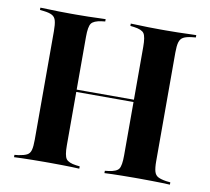

<svg xmlns="http://www.w3.org/2000/svg" viewBox="-68 -647 790 722"><g transform="rotate(10 327.0 -285.5)"><path d="M95.2 -369.4V-492.7Q95.2 -518.5 91.5 -532.3Q87.9 -546 77 -552Q66.1 -558.1 45.2 -560.5L29.8 -562.1V-571Q41.9 -571 59.3 -570.2Q76.6 -569.4 98.8 -569Q121 -568.5 146 -568.5H156.5H166.9Q191.9 -568.5 212.9 -569Q233.9 -569.4 250.8 -570.2Q267.7 -571 279 -571V-562.1L265.3 -560.5Q235.5 -556.5 226.6 -544Q217.7 -531.5 217.7 -492.7V-369.4ZM436.3 -201.6V-492.7Q436.3 -531.5 427.8 -544Q419.4 -556.5 388.7 -560.5L375 -562.1V-571Q387.1 -571 403.6 -570.2Q420.2 -569.4 441.9 -569Q463.7 -568.5 487.9 -568.5H498.4H508.9Q533.9 -568.5 555.6 -569Q577.4 -569.4 595.2 -570.2Q612.9 -571 625 -571V-562.1L609.7 -560.5Q588.7 -558.1 577.8 -552Q566.9 -546 562.9 -532.3Q558.9 -518.5 558.9 -492.7V-201.6ZM146 -2.4Q121 -2.4 98.8 -2Q76.6 -1.6 59.3 -1.2Q41.9 -0.8 29.8 0V-8.9L45.2 -10.5Q66.1 -13.7 77 -19.4Q87.9 -25 91.5 -38.7Q95.2 -52.4 95.2 -78.2V-369.4H217.7V-78.2Q217.7 -39.5 226.6 -27Q235.5 -14.5 265.3 -10.5L279 -8.9V0Q267.7 -0.8 250.8 -1.2Q233.9 -1.6 212.9 -2Q191.9 -2.4 166.9 -2.4H156.5ZM167.7 -282.3V-291.1H486.3V-282.3ZM487.9 -2.4Q463.7 -2.4 441.9 -2Q420.2 -1.6 403.6 -1.2Q387.1 -0.8 375 0V-8.9L388.7 -10.5Q419.4 -14.5 427.8 -27Q436.3 -39.5 436.3 -78.2V-201.6H558.9V-78.2Q558.9 -52.4 562.9 -38.7Q566.9 -25 577.8 -19.4Q588.7 -13.7 609.7 -10.5L625 -8.9V0Q612.9 -0.8 595.2 -1.2Q577.4 -1.6 555.6 -2Q533.9 -2.4 508.9 -2.4H498.4Z"/></g></svg>

Font: Playfair 144pt SemiCondensed
Style: Bold
Weight: 700
Width: 4
Designer: Claus Eggers Sørensen
Foundry: Claus Eggers Sørensen
Version: Version 2.203